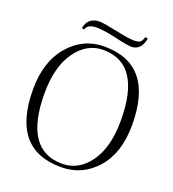

<svg xmlns="http://www.w3.org/2000/svg" viewBox="-150 -952 970 1075"><g transform="rotate(20 335.0 -414.0)"><path d="M40 -348Q40 -513 124.5 -611Q209 -709 335 -709Q630 -709 630 -348Q630 -182 546 -86.5Q462 9 335 9Q40 9 40 -348ZM108 -350Q108 -11 335 -11Q433 -11 497.5 -101Q562 -191 562 -350Q562 -689 335 -689Q238 -689 173 -598Q108 -507 108 -350ZM263 -831Q286 -831 366 -814Q446 -797 475.5 -797Q505 -797 515 -806Q525 -815 531 -837L547 -833Q538 -792 519.5 -775.5Q501 -759 475.5 -759Q450 -759 366 -779Q295 -794 258 -794Q203 -794 194 -759L180 -763Q192 -831 263 -831Z"/></g></svg>

Font: Antic Didone
Style: Regular
Weight: 400
Designer: Santiago Orozco
Foundry: Santiago Orozco
Version: Version 2.001